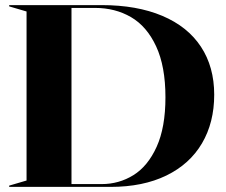

<svg xmlns="http://www.w3.org/2000/svg" viewBox="-20 -732 885 752"><path d="M16 -5 84 -25V-687L16 -707V-712H378Q516 -712 615.5 -670Q715 -628 767 -549Q819 -470 819 -361Q819 -252 771 -170.5Q723 -89 631.5 -44.5Q540 0 413 0H16ZM378 -11Q446 -11 502.5 -46Q559 -81 593.5 -157Q628 -233 628 -351Q628 -472 591.5 -550.5Q555 -629 493 -665Q431 -701 352 -701H260V-11Z"/></svg>

Font: Nyght Serif Bold
Style: Regular
Weight: 700
Designer: Maksym Kobuzan
Version: Version 0.410